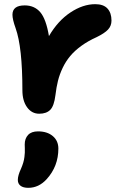

<svg xmlns="http://www.w3.org/2000/svg" viewBox="-20 -504 577 925"><path d="M168.9 43.9Q132.8 43.9 110.4 12.7Q87.9 -18.6 87.9 -68.8Q87.9 -276.9 55.2 -368.2Q40 -410.6 40 -433.1Q40 -478 99.1 -478Q146 -478 174.1 -445.1Q202.1 -412.1 215.8 -330.1Q258.8 -403.8 319.1 -443.8Q379.4 -483.9 439 -483.9Q478.5 -483.9 497.8 -462.9Q517.1 -441.9 517.1 -404.8Q517.1 -379.4 500.5 -361.6Q483.9 -343.8 445.8 -325.2Q404.3 -306.6 372.1 -283.2Q339.8 -259.8 318.4 -234.1Q296.9 -208.5 282 -177.2Q267.1 -146 259.3 -114.7Q251.5 -83.5 247.1 -45.9Q240.7 6.3 222.2 25.1Q203.6 43.9 168.9 43.9ZM116.2 400.9Q91.8 400.9 78.9 390.9Q65.9 380.9 65.9 362.8Q65.9 341.3 81.1 309.1Q87.9 293.5 92 279.5Q96.2 265.6 97.7 252.2Q99.1 238.8 99.6 231.2Q100.1 223.6 99.6 210Q99.1 196.3 99.1 191.9Q99.1 163.6 115.2 146.2Q131.3 128.9 163.1 128.9Q207.5 128.9 234.4 151.6Q261.2 174.3 261.2 211.9Q261.2 296.9 205.1 358.9Q167 400.9 116.2 400.9Z"/></svg>

Font: Shantell Sans Bouncy
Style: Bold
Weight: 700
Designer: Stephen Nixon, Anya Danilova, Shantell Martin
Foundry: Arrow Type
Version: Version 1.006;[9816181b4]